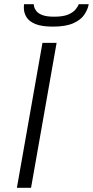

<svg xmlns="http://www.w3.org/2000/svg" viewBox="-20 -889 440 909"><path d="M60 0 181 -686H248L127 0ZM231 -763Q177 -763 147 -775.5Q117 -788 105 -808.5Q93 -829 93 -850Q93 -855 93 -859.5Q93 -864 94 -869H140Q140 -866 140.5 -862.5Q141 -859 142 -856Q145 -845 154 -834.5Q163 -824 182.5 -817Q202 -810 236 -810Q279 -810 302.5 -820Q326 -830 337.5 -844Q349 -858 353 -869H400Q396 -845 379.5 -820Q363 -795 327 -779Q291 -763 231 -763Z"/></svg>

Font: Archivo SemiExpanded ExtraLight
Style: Italic
Weight: 250
Width: 6
Italic angle: -10°
Designer: Hector Gatti
Foundry: Omnibus-Type
Version: Version 2.001